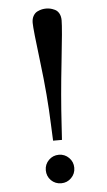

<svg xmlns="http://www.w3.org/2000/svg" viewBox="-54 -769 457 819"><g transform="rotate(-5 175.0 -360.0)"><path d="M193.8 -169.9H155.8L152.8 -238.8Q148.4 -363.8 130.6 -507.3Q112.8 -650.9 112.8 -678.2Q112.8 -695.8 119.9 -708Q127 -720.2 137.9 -725.3Q148.9 -730.5 157.7 -732.2Q166.5 -733.9 174.8 -733.9Q183.6 -733.9 192.1 -732.2Q200.7 -730.5 211.9 -725.3Q223.1 -720.2 230 -708Q236.8 -695.8 236.8 -678.2Q236.8 -644.5 220.9 -500.7Q205.1 -356.9 198.2 -238.8ZM131.3 -3.4Q113.8 -21.5 113.8 -46.9Q113.8 -72.3 131.6 -90.1Q149.4 -107.9 174.8 -107.9Q200.2 -107.9 218 -90.1Q235.8 -72.3 235.8 -46.9Q235.8 -21.5 218 -3.7Q200.2 14.2 174.8 14.2Q149.4 14.2 131.3 -3.4Z"/></g></svg>

Font: Jacques Francois
Style: Regular
Weight: 400
Designer: Manvel Shmavonyan, Alexei Vanyashin
Foundry: Cyreal (www.cyreal.org)
Version: Version 1.003